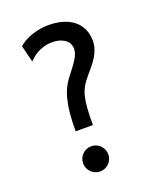

<svg xmlns="http://www.w3.org/2000/svg" viewBox="-141 -842 795 945"><g transform="rotate(-20 256.5 -370.0)"><path d="M153.8 -53.7Q153.8 -67.4 158.9 -79.3Q164.1 -91.3 173.1 -100.3Q182.1 -109.4 194.1 -114.5Q206.1 -119.6 219.7 -119.6Q233.4 -119.6 245.4 -114.5Q257.3 -109.4 266.4 -100.3Q275.4 -91.3 280.5 -79.3Q285.6 -67.4 285.6 -53.7Q285.6 -40 280.5 -28.1Q275.4 -16.1 266.4 -7.1Q257.3 2 245.4 7.1Q233.4 12.2 219.7 12.2Q206.1 12.2 194.1 7.1Q182.1 2 173.1 -7.1Q164.1 -16.1 158.9 -28.1Q153.8 -40 153.8 -53.7ZM224.6 -752Q268.1 -752 301.8 -741.5Q335.4 -731 358.4 -711.9Q381.3 -692.9 393.3 -665.8Q405.3 -638.7 405.3 -605.5Q405.3 -583 398.7 -563.2Q392.1 -543.5 381.1 -525.1Q370.1 -506.8 355.5 -489Q340.8 -471.2 324.7 -452.6Q305.7 -430.7 293.7 -409.9Q281.7 -389.2 275.1 -363Q268.6 -336.9 266.1 -301.5Q263.7 -266.1 263.7 -214.8H173.3Q173.3 -268.1 177.2 -308.1Q181.2 -348.1 189 -379.2Q196.8 -410.2 208.7 -434.1Q220.7 -458 236.8 -478.5Q252.9 -499 265.6 -515.9Q278.3 -532.7 287.1 -547.1Q295.9 -561.5 300.5 -574.5Q305.2 -587.4 305.2 -600.6Q305.2 -611.3 300.5 -623Q295.9 -634.8 284.9 -644.3Q273.9 -653.8 255.9 -660.2Q237.8 -666.5 210.9 -666.5Q181.6 -666.5 149.9 -653.3Q118.2 -640.1 90.3 -610.8L68.4 -698.2Q80.6 -710 97.9 -719.7Q115.2 -729.5 135.7 -736.6Q156.2 -743.7 179 -747.8Q201.7 -752 224.6 -752Z"/></g></svg>

Font: Andika
Style: Regular
Weight: 400
Designer: Victor Gaultney, Annie Olsen, Julie Remington, Don Collingsworth, Eric Hays
Foundry: SIL International
Version: Version 1.001